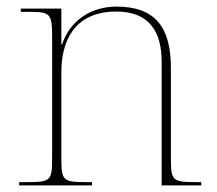

<svg xmlns="http://www.w3.org/2000/svg" viewBox="-20 -562 657 582"><path d="M38 0H259V-10H243C170 -10 166 -14 166 -84V-344C166 -433 202 -527 333 -527C434 -527 470 -464 470 -375V0H590V-10H575C502 -10 498 -14 498 -84V-357C498 -482 448 -542 333 -542C256 -542 192 -500 168 -427H166V-536H43V-526H71C131 -526 138 -521 138 -452V-84C138 -14 134 -10 61 -10H38Z"/></svg>

Font: Noto Serif Display Thin
Style: Regular
Weight: 100
Designer: Monotype Design Team
Foundry: Monotype Imaging Inc.
Version: Version 2.009